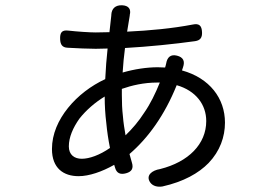

<svg xmlns="http://www.w3.org/2000/svg" viewBox="-20 -675 1020 728"><path d="M446 -235C443 -260 442 -287 442 -315V-338C479 -351 525 -362 576 -362H586C569 -320 550 -281 527 -248C506 -215 481 -186 456 -162C452 -185 448 -209 446 -235ZM238 -266C201 -220 177 -167 177 -110C177 -37 221 -7 278 -7C318 -7 367 -24 413 -50L416 -40C422 -18 436 -12 458 -18C480 -24 487 -37 480 -59L471 -91C542 -152 604 -238 650 -352C723 -331 762 -278 762 -216C762 -129 695 -61 587 -34C556 -29 532 -10 549 16C559 31 578 35 596 32C676 14 733 -18 771 -57C814 -102 833 -156 833 -210C833 -302 775 -379 670 -408L674 -420C682 -443 675 -458 651 -464C627 -470 614 -458 610 -434C609 -428 607 -423 606 -419L578 -420C537 -420 490 -413 445 -400C447 -431 450 -464 454 -493C544 -498 641 -508 720 -519C740 -522 747 -533 746 -553C745 -578 735 -587 711 -582C633 -567 547 -559 462 -555L472 -616C472 -617 472 -617 472 -618C478 -641 467 -654 443 -655C418 -656 403 -643 402 -618C402 -617 402 -617 402 -616L395 -553L343 -552C321 -552 274 -555 239 -559C214 -562 207 -551 208 -526C209 -506 216 -495 236 -494C270 -492 316 -490 343 -490L388 -491C384 -455 381 -416 379 -375C325 -350 275 -312 238 -266ZM383 -209C386 -176 391 -144 397 -114C358 -87 319 -73 290 -73C262 -73 241 -88 241 -120C241 -155 257 -191 281 -225C307 -258 341 -287 377 -309V-307C377 -275 379 -241 383 -209Z"/></svg>

Font: GenSenRounded2 TW R
Style: Regular
Weight: 400
Version: Version 2.100;PS 2.1;hotconv 16.6.51;makeotf.lib2.5.65220 DE